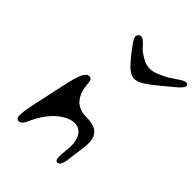

<svg xmlns="http://www.w3.org/2000/svg" viewBox="-345 -1578 1696 1696"><g transform="rotate(45 503.0 -729.5)"><path d="M203 -450C159 -243 115 -89 175 -89C218 -89 233 -142 254 -185C345 -370 482 -441 560 -427C614 -418 663 -366 660 -252C656 -169 631 -64 682 -73C728 -81 724 -174 741 -275C774 -463 738 -538 568 -538C455 -538 384 -612 374 -759C371 -777 373 -819 328 -811C271 -798 246 -651 203 -450ZM463 -1210C568 -1082 616 -1032 741 -1119C774 -1141 811 -1171 858 -1210C931 -1274 1032 -1340 1000 -1372C973 -1400 908 -1339 839 -1297C686 -1215 639 -1215 520 -1297C475 -1337 424 -1418 386 -1372C353 -1335 414 -1281 463 -1210Z"/></g></svg>

Font: Venom Sans
Style: BdObl
Weight: 700
Version: Version 1.001